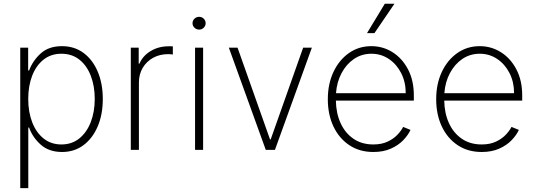

<svg xmlns="http://www.w3.org/2000/svg" viewBox="-20 -800 2867 1025"><path d="M88.1 204.5V-545.5H130.3V-423.7H135.3Q154.8 -476.2 197.6 -514.9Q240.4 -553.6 311.1 -553.6Q377.1 -553.6 426 -517.4Q474.8 -481.2 501.8 -417.4Q528.8 -353.7 528.8 -271.3Q528.8 -188.9 501.6 -125.2Q474.4 -61.4 425.6 -25Q376.8 11.4 311.4 11.4Q241.8 11.4 198 -27.3Q154.1 -66.1 135.3 -119H131V204.5ZM130.7 -271.7Q130.7 -202.1 152 -147Q173.3 -92 213.1 -60.4Q252.8 -28.8 307.9 -28.8Q363.6 -28.8 403.4 -60.9Q443.2 -93 464.5 -148.1Q485.8 -203.1 485.8 -271.7Q485.8 -340.2 464.8 -394.9Q443.9 -449.6 404.1 -481.4Q364.3 -513.1 307.9 -513.1Q252.1 -513.1 212.5 -481.7Q172.9 -450.3 151.8 -395.8Q130.7 -341.3 130.7 -271.7Z M678.3 0V-545.5H720.5V-460.2H724.4Q742.2 -502.1 784.4 -527.5Q826.7 -552.9 880.7 -552.9Q886.7 -552.9 892.2 -552.9Q897.7 -552.9 902.7 -552.6V-508.9Q898.4 -509.6 892.6 -510.3Q886.7 -511 878.2 -511Q832.7 -511 797.4 -491.5Q762.1 -471.9 741.8 -437.7Q721.6 -403.4 721.6 -359.4V0Z M1021.3 0V-545.5H1064.3V0ZM1043 -642Q1028.8 -642 1018.3 -652Q1007.8 -661.9 1007.8 -676.1Q1007.8 -690.3 1018.3 -700.3Q1028.8 -710.2 1043 -710.2Q1057.5 -710.2 1067.6 -700.3Q1077.8 -690.3 1077.8 -676.1Q1077.8 -661.9 1067.6 -652Q1057.5 -642 1043 -642Z M1644.9 -545.5 1447.8 0H1398.8L1201.7 -545.5H1248.2L1421.5 -55.8H1425.1L1598.4 -545.5Z M1973 11.4Q1899.1 11.4 1844.5 -25.2Q1789.8 -61.8 1759.9 -125.4Q1730.1 -188.9 1730.1 -270.2Q1730.1 -351.9 1760.1 -415.8Q1790.1 -479.8 1842.7 -516.7Q1895.2 -553.6 1962.7 -553.6Q2023.8 -553.6 2075.3 -521.5Q2126.8 -489.3 2158 -430.2Q2189.3 -371.1 2189.3 -290.1V-263.1H1773.1Q1774.1 -196 1798.1 -143.1Q1822.1 -90.2 1866.7 -59.5Q1911.2 -28.8 1973 -28.8Q2017.4 -28.8 2049.2 -43.9Q2081 -58.9 2101.6 -80.6Q2122.2 -102.3 2132.1 -122.5L2171.5 -106.5Q2159.1 -79.2 2133 -51.8Q2106.9 -24.5 2066.9 -6.6Q2027 11.4 1973 11.4ZM1773.8 -302.6H2146Q2146 -361.9 2121.8 -409.4Q2097.7 -457 2056.1 -485.1Q2014.6 -513.1 1962.7 -513.1Q1910.9 -513.1 1869.9 -485.3Q1828.8 -457.4 1803.4 -409.6Q1778.1 -361.9 1773.8 -302.6ZM1939.3 -623.2 2034.4 -780.2H2085.9L1979 -623.2Z M2551.5 11.4Q2477.6 11.4 2422.9 -25.2Q2368.3 -61.8 2338.4 -125.4Q2308.6 -188.9 2308.6 -270.2Q2308.6 -351.9 2338.6 -415.8Q2368.6 -479.8 2421.2 -516.7Q2473.7 -553.6 2541.2 -553.6Q2602.3 -553.6 2653.8 -521.5Q2705.3 -489.3 2736.5 -430.2Q2767.8 -371.1 2767.8 -290.1V-263.1H2351.6Q2352.6 -196 2376.6 -143.1Q2400.6 -90.2 2445.1 -59.5Q2489.7 -28.8 2551.5 -28.8Q2595.9 -28.8 2627.7 -43.9Q2659.4 -58.9 2680 -80.6Q2700.6 -102.3 2710.6 -122.5L2750 -106.5Q2737.6 -79.2 2711.5 -51.8Q2685.4 -24.5 2645.4 -6.6Q2605.5 11.4 2551.5 11.4ZM2352.3 -302.6H2724.4Q2724.4 -361.9 2700.3 -409.4Q2676.1 -457 2634.6 -485.1Q2593 -513.1 2541.2 -513.1Q2489.3 -513.1 2448.3 -485.3Q2407.3 -457.4 2381.9 -409.6Q2356.5 -361.9 2352.3 -302.6Z"/></svg>

Font: Inter Extra Light BETA
Style: Regular
Weight: 200
Designer: Rasmus Andersson
Foundry: rsms
Version: Version 3.011;git-f93a4a705